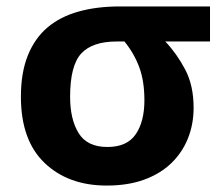

<svg xmlns="http://www.w3.org/2000/svg" viewBox="-20 -567 693 597"><path d="M353 -547H633V-438H494Q530 -400 556 -350.5Q582 -301 582 -232Q582 -181 564.5 -137Q547 -93 513 -60Q479 -27 428.5 -8.5Q378 10 312 10Q192 10 118.5 -60.5Q45 -131 45 -266Q45 -341 66.5 -394.5Q88 -448 127.5 -481.5Q167 -515 224 -531Q281 -547 353 -547ZM198 -266Q198 -196 224.5 -153Q251 -110 314 -110Q375 -110 402 -149.5Q429 -189 429 -255Q429 -315 413 -358Q397 -401 367 -438H343Q267 -438 232.5 -400.5Q198 -363 198 -266Z"/></svg>

Font: BC Sans
Style: Bold
Weight: 700
Designer: Monotype Design Team
Province of B.C.
Foundry: Monotype Imaging Inc.
Version: Version 2.000;GOOG;noto-source:20170915:90ef993387c0